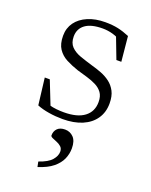

<svg xmlns="http://www.w3.org/2000/svg" viewBox="-135 -538 677 861"><g transform="rotate(20 203.0 -107.0)"><path d="M216.5 -464.5Q251 -464.5 277.5 -458.8Q304 -453 332.5 -441L344 -322H320.5L275.5 -440L316 -403.5Q287.5 -420.5 263.8 -427.2Q240 -434 215 -434Q160.5 -434 132.5 -413.5Q104.5 -393 104.5 -356Q104.5 -325.5 121.2 -308.2Q138 -291 165.5 -281.2Q193 -271.5 225 -262Q249 -255.5 272.5 -246.5Q296 -237.5 315.2 -223Q334.5 -208.5 346.5 -185.8Q358.5 -163 358.5 -128Q358.5 -86 337.2 -55Q316 -24 276.8 -7.2Q237.5 9.5 183.5 9.5Q150 9.5 117.8 4.2Q85.5 -1 61 -11L45.5 -138.5H69.5L120 -10.5L77 -41.5Q92.5 -34 109.2 -29.2Q126 -24.5 143.5 -22.8Q161 -21 178.5 -21Q243 -21 276.5 -46.5Q310 -72 310 -117.5Q310 -145 297.8 -161.8Q285.5 -178.5 265.5 -188.5Q245.5 -198.5 221.5 -205.5Q197.5 -212.5 173.5 -219.5Q142 -230 116 -243.5Q90 -257 74.2 -280.5Q58.5 -304 58.5 -343Q58.5 -379.5 78.2 -406.8Q98 -434 133.8 -449.2Q169.5 -464.5 216.5 -464.5ZM147 225.5Q190 211 207.2 191Q224.5 171 224.5 150.5Q224.5 135.5 215 127Q205.5 118.5 193.2 113.8Q181 109 171.8 104.8Q162.5 100.5 162.5 95Q162.5 75 175 62.2Q187.5 49.5 211.5 49.5Q235.5 49.5 252 66.5Q268.5 83.5 268.5 119Q268.5 145 257.8 169.8Q247 194.5 221.8 215.2Q196.5 236 152 250Z"/></g></svg>

Font: Newsreader Light
Style: Regular
Weight: 300
Designer: Hugues Gentile
Foundry: Production Type
Version: Version 1.003